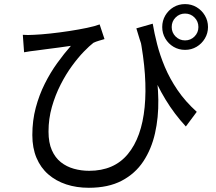

<svg xmlns="http://www.w3.org/2000/svg" viewBox="-20 -838 1040 924"><path d="M715 -724Q722.6 -678.4 736.2 -625.2Q749.8 -572 773.3 -515.9Q796.8 -459.9 834.1 -404.9Q871.4 -349.9 926.9 -299.8L874.4 -229.3Q819.2 -288.9 776.6 -359Q734 -429.2 700.1 -514.2Q666.2 -599.2 636.2 -701.5ZM89.8 -670.5Q113.3 -668.5 143.5 -670.5Q176.9 -671.9 221.9 -676.7Q266.8 -681.5 313.1 -688.6Q359.4 -695.7 398.6 -703.9Q437.7 -712.1 459.5 -720.5L482.9 -649.9Q473.1 -647.1 457.1 -642.3Q441 -637.6 429.6 -632Q411.1 -617.8 383.5 -589.5Q356 -561.2 326.5 -520.8Q296.9 -480.4 271.5 -430.4Q246 -380.4 229.7 -323.4Q213.5 -266.4 213.5 -204.7Q213.5 -151.6 229.5 -115.4Q245.4 -79.2 272.8 -57.5Q300.2 -35.8 335.5 -25.9Q370.8 -16 409.1 -16Q528.6 -16 595.2 -96.4Q661.8 -176.7 676.1 -322.5Q690.5 -468.3 652.3 -664.2L725.3 -529.1Q740.5 -443.1 741.9 -358Q743.2 -272.8 726 -196.6Q708.8 -120.4 669.7 -61.3Q630.6 -2.2 565.9 31.7Q501.2 65.7 407.3 65.7Q348.1 65.7 298.6 49.3Q249 32.9 212.3 1Q175.6 -30.9 155.6 -78.5Q135.6 -126.1 135.6 -188Q135.6 -258 152.1 -319.7Q168.6 -381.4 195.5 -435Q222.3 -488.6 255.3 -534.3Q288.3 -580 321.2 -617.4Q296.5 -613.8 263.6 -609.3Q230.7 -604.9 200.6 -601.1Q170.5 -597.2 152.1 -594.6Q137.9 -593.2 124.7 -591.2Q111.5 -589.2 95.9 -586.4ZM806.3 -707.8Q806.3 -681.1 825.1 -662.3Q843.9 -643.6 870.6 -643.6Q897.3 -643.6 916 -662.3Q934.8 -681.1 934.8 -707.8Q934.8 -735.1 916 -753.9Q897.3 -772.7 870.6 -772.7Q843.9 -772.7 825.1 -753.9Q806.3 -735.1 806.3 -707.8ZM760.7 -707.8Q760.7 -738.4 775.5 -763.6Q790.3 -788.7 815.1 -803.5Q840 -818.3 870.6 -818.3Q901.1 -818.3 926 -803.5Q950.9 -788.7 965.9 -763.6Q981 -738.4 981 -707.8Q981 -677.9 965.9 -652.7Q950.9 -627.5 926 -612.8Q901.1 -598 870.6 -598Q840 -598 815.1 -612.8Q790.3 -627.5 775.5 -652.7Q760.7 -677.9 760.7 -707.8Z"/></svg>

Font: Noto Sans HK Thin
Style: Regular
Weight: 100
Designer: Ryoko NISHIZUKA 西塚涼子 (kana, bopomofo & ideographs); Paul D. Hunt (Latin, Greek & Cyrillic); Sandoll Communications 산돌커뮤니
Foundry: Adobe
Version: Version 2.004-H2;hotconv 1.0.118;makeotfexe 2.5.65603